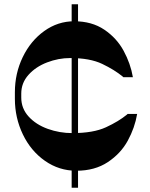

<svg xmlns="http://www.w3.org/2000/svg" viewBox="-20 -803 705 903"><path d="M625 -267Q614 -202 581 -141.5Q548 -81 487 -40.5Q426 0 339 0Q258 0 191.5 -46.5Q125 -93 87.5 -171Q50 -249 50 -338V-369Q50 -458 87 -534.5Q124 -611 188 -657Q252 -703 329 -703Q412 -703 470.5 -663.5Q529 -624 561.5 -564Q594 -504 605 -440H560Q559 -441 558.5 -441.5Q558 -442 557 -443Q518 -475 460.5 -502.5Q403 -530 310 -530Q255 -530 201.5 -509.5Q148 -489 114 -451Q80 -413 80 -363V-344Q80 -293 114.5 -255Q149 -217 204.5 -197Q260 -177 320 -177Q419 -177 478.5 -204.5Q538 -232 577 -264L580 -267ZM317 -783H347V80H317Z"/></svg>

Font: Space Cowgirl
Style: Regular
Weight: 400
Designer: Valery Marier
Foundry: Valery Marier
Version: Version 1.000